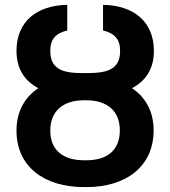

<svg xmlns="http://www.w3.org/2000/svg" viewBox="-20 -757 697 787"><path d="M323.9 9.9H334.5C494.3 9.9 609.4 -72.4 609.7 -222.7C609.7 -300.4 576.3 -358.7 521 -395.6C576.3 -424.7 610.8 -473.4 610.8 -548.3C610.8 -670.1 525.9 -735.1 402.3 -737.2V-632.1C449.6 -620.7 472.3 -596.6 472.3 -548.3C472.7 -470.5 416.2 -457.4 336.6 -457.4H320.7C242.2 -457.4 186.1 -469.8 186.1 -548.3C186.1 -596.6 208.1 -620.7 255.7 -632.1V-737.2C132.5 -735.1 47.6 -670.5 47.6 -548.3C47.9 -473.4 81.7 -424.7 137.1 -395.6C81 -358.3 47.6 -299.7 47.6 -221.2C47.6 -72.4 163.4 9.9 323.9 9.9ZM186.1 -221.2C186.1 -303.3 240.1 -345.9 323.9 -345.9H334.5C417.6 -345.9 471.2 -303.6 471.2 -222.7C471.2 -139.6 417.6 -100.1 334.5 -100.1H323.9C240.4 -100.1 186.1 -140.3 186.1 -221.2Z"/></svg>

Font: Margiela Sans Semi Bold
Style: Regular
Weight: 600
Designer: Stefan Endress, Andreas Faust
Version: Version 1.100;FEAKit 1.0